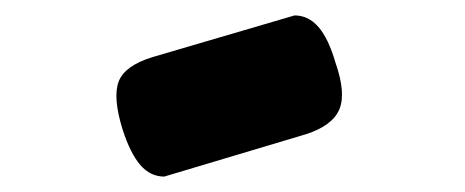

<svg xmlns="http://www.w3.org/2000/svg" viewBox="-20 -749 603 249"><path d="M193 -520Q175 -520 162 -535Q149 -550 139 -581Q126 -623 134 -643.5Q142 -664 178 -675L362 -729Q380 -729 393 -714Q406 -699 415 -668Q429 -628 420 -607Q411 -586 377 -575Z"/></svg>

Font: Fredoka Light
Style: Bold
Weight: 700
Version: Version 2.001